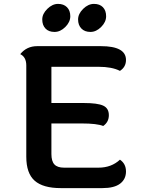

<svg xmlns="http://www.w3.org/2000/svg" viewBox="-20 -966 727 986"><path d="M525 -882.5Q525 -853 499.5 -827.5Q474 -802 444.5 -802Q415 -802 398 -819.5Q381 -837 381 -866Q381 -895 407 -920.5Q433 -946 462.5 -946Q492 -946 508.5 -929Q525 -912 525 -882.5ZM341 -882.5Q341 -853 315.5 -827.5Q290 -802 260 -802Q230 -802 213.5 -819.5Q197 -837 197 -866Q197 -895 223 -920.5Q249 -946 278 -946Q307 -946 324 -929Q341 -912 341 -882.5ZM309 -105H486Q552 -105 596 -146Q627 -125 627 -85.5Q627 -46 597 -23Q567 0 506 0H292Q201 0 158 -38Q115 -76 115 -161V-630Q115 -673 84 -688Q117 -729 171 -729H498Q627 -729 627 -658Q627 -622 596 -602Q555 -623 486 -623H244V-437H410Q481 -437 510 -423.5Q539 -410 539 -374.5Q539 -339 510 -319Q478 -332 400 -332H244V-175Q244 -138 259.5 -121.5Q275 -105 309 -105Z"/></svg>

Font: Laila SemiBold
Style: Regular
Weight: 600
Designer: Hitesh Malaviya
Foundry: Indian Type Foundry
Version: Version 1.302;PS 1.0;hotconv 1.0.78;makeotf.lib2.5.61930; tt